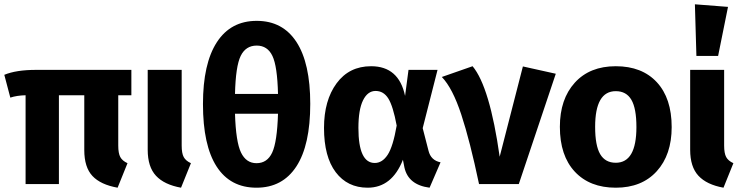

<svg xmlns="http://www.w3.org/2000/svg" viewBox="-21 -856 3455 893"><path d="M590 -413H529V-179Q529 -143 538.5 -125.5Q548 -108 572 -97L526 17Q447 3 409 -37.5Q371 -78 371 -158V-413H253V0H98V-413Q57 -412 27 -402L-1 -508Q54 -531 147 -531H590Z M824 -531V-179Q824 -143 833.5 -125.5Q843 -108 867 -97L821 17Q743 3 704.5 -38.5Q666 -80 666 -159V-531Z M1422 -373Q1422 -181 1357.5 -82Q1293 17 1172 17Q1050 17 986.5 -81.5Q923 -180 923 -372Q923 -560 987.5 -659.5Q1052 -759 1173 -759Q1294 -759 1358 -660.5Q1422 -562 1422 -373ZM1173 -644Q1122 -644 1098.5 -596Q1075 -548 1072 -419H1272Q1269 -548 1246 -596Q1223 -644 1173 -644ZM1172 -97Q1222 -97 1245 -146.5Q1268 -196 1272 -327H1072Q1076 -196 1100 -146.5Q1124 -97 1172 -97Z M1705 -548Q1834 -548 1863 -410L1879 -531H2014L1945 -260L1972 -155Q1983 -110 2028 -101L1977 17Q1878 4 1860 -77L1853 -113Q1802 17 1689 17Q1595 17 1540.5 -55Q1486 -127 1486 -261Q1486 -389 1544.5 -468.5Q1603 -548 1705 -548ZM1646 -261Q1646 -98 1722 -98Q1757 -98 1782 -136Q1807 -174 1824 -272Q1807 -363 1785 -398Q1763 -433 1726 -433Q1689 -433 1667.5 -389.5Q1646 -346 1646 -261Z M2177 -548Q2257 -452 2303 -127L2411 -547L2564 -513L2392 0H2207Q2165 -200 2124.5 -323Q2084 -446 2034 -498Z M2843 -548Q2965 -548 3034 -473.5Q3103 -399 3103 -265Q3103 -136 3033.5 -59.5Q2964 17 2843 17Q2722 17 2652.5 -57.5Q2583 -132 2583 -266Q2583 -395 2652.5 -471.5Q2722 -548 2843 -548ZM2843 -432Q2747 -432 2747 -266Q2747 -179 2770.5 -139Q2794 -99 2843 -99Q2939 -99 2939 -265Q2939 -352 2915.5 -392Q2892 -432 2843 -432Z M3211 -836 3365 -824 3319 -596H3218ZM3347 -531V-179Q3347 -143 3356.5 -125.5Q3366 -108 3390 -97L3344 17Q3266 3 3227.5 -38.5Q3189 -80 3189 -159V-531Z"/></svg>

Font: FiraGO
Style: Bold
Weight: 700
Designer: bBox Type
Foundry: bBox Type GmbH
Version: Version 1.001;PS 001.001;hotconv 1.0.88;makeotf.lib2.5.64775